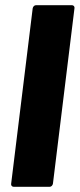

<svg xmlns="http://www.w3.org/2000/svg" viewBox="-20 -720 307 740"><path d="M23 -12 106 -688Q107 -693 110.5 -696.5Q114 -700 119 -700H257Q262 -700 265 -696.5Q268 -693 267 -688L184 -12Q183 -7 179.5 -3.5Q176 0 171 0H33Q28 0 25 -3.5Q22 -7 23 -12Z"/></svg>

Font: Barlow Semi Condensed ExtraBold
Style: Italic
Weight: 800
Width: 4
Italic angle: -7°
Designer: Jeremy Tribby
Foundry: Tribby Type
Version: Version 1.408